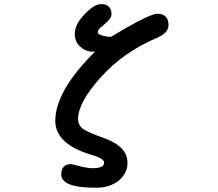

<svg xmlns="http://www.w3.org/2000/svg" viewBox="-20 -750 1040 914"><path d="M243.2 -174.8Q243.2 -316.9 433.1 -504.9L423.3 -503.9H422.9Q386.2 -503.9 361.3 -528.8Q347.7 -540.5 341.8 -555.7Q335.9 -570.8 335.9 -585Q335.9 -599.1 338.9 -611.1Q341.8 -623 347.7 -634.8Q359.4 -658.7 382.3 -681.6Q406.7 -707.5 426 -719Q445.3 -730.5 461.9 -730.5Q485.8 -730.5 498.3 -718Q510.7 -705.6 510.7 -682.6Q510.7 -660.6 475.1 -632.8Q462.9 -623.5 457.5 -618.2Q445.3 -606 445.3 -596.7Q445.3 -589.4 458 -584Q473.6 -576.7 507.8 -574.2Q652.8 -662.1 706.5 -679.7Q720.7 -684.6 728 -684.6Q735.4 -684.6 741 -683.8Q746.6 -683.1 751.5 -681.2Q761.2 -678.2 768.6 -670.9Q782.2 -657.2 782.2 -630.9Q782.2 -594.7 733.9 -573.2V-572.8Q567.9 -503.4 459.5 -381.8Q405.3 -321.8 378.4 -272Q351.6 -222.2 351.6 -183.6Q351.6 -158.2 369.1 -141.1Q377.4 -133.3 403.8 -120.8Q430.2 -108.4 483.4 -89.4Q530.8 -71.8 556.6 -45.9Q586.9 -15.6 586.9 25.4Q586.9 75.2 544.4 110.4Q502 143.6 439.5 143.6Q372.1 143.6 332.5 134.3Q299.3 126 284.2 110.8Q271.5 98.1 271.5 81.1Q271.5 55.7 283.7 43.5Q295.9 31.2 317.4 31.2H318.4L338.4 35.6Q391.1 50.8 421.9 50.8Q440.4 50.8 452.4 47.6Q464.4 44.4 470 38.8Q475.6 33.2 475.6 23.4Q475.6 18.1 470.2 12.2Q457 -1 417.5 -12.2Q326.2 -39.1 282.7 -82.5Q243.2 -122.1 243.2 -174.8Z"/></svg>

Font: YuPearl-SemiBold
Style: SemiBold
Weight: 600
Designer: Max Yao
Foundry: Max-Everyday
Version: Version 1.011; ttfautohint (v1.8.3)